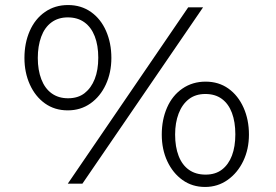

<svg xmlns="http://www.w3.org/2000/svg" viewBox="-20 -729 1094 762"><path d="M249 0 727 -700H786L307 0ZM249 -291Q197 -291 158.5 -318.5Q120 -346 98.5 -393.5Q77 -441 77 -499Q77 -558 98 -606Q119 -654 158.5 -681.5Q198 -709 250 -709Q302 -709 341 -681.5Q380 -654 401 -606Q422 -558 422 -499Q422 -441 400 -393.5Q378 -346 339 -318.5Q300 -291 249 -291ZM250 -339Q290 -339 316 -359.5Q342 -380 356 -415.5Q370 -451 370 -500Q370 -549 356 -585Q342 -621 315 -640.5Q288 -660 249 -660Q211 -660 184 -640Q157 -620 143.5 -583Q130 -546 130 -499Q130 -451 144 -414.5Q158 -378 185 -358.5Q212 -339 250 -339ZM794 13Q743 13 704.5 -14.5Q666 -42 644 -89Q622 -136 622 -195Q622 -254 643 -302Q664 -350 704 -377.5Q744 -405 796 -405Q848 -405 886.5 -377.5Q925 -350 946.5 -302Q968 -254 968 -195Q968 -137 945.5 -90Q923 -43 883.5 -15Q844 13 794 13ZM796 -36Q835 -36 861 -56Q887 -76 900.5 -111.5Q914 -147 914 -196Q914 -245 900.5 -281Q887 -317 860.5 -336.5Q834 -356 795 -356Q756 -356 729.5 -335.5Q703 -315 689 -278.5Q675 -242 675 -195Q675 -146 689 -110Q703 -74 730 -55Q757 -36 796 -36Z"/></svg>

Font: Lexend Mega ExtraLight
Style: Regular
Weight: 250
Version: Version 1.007